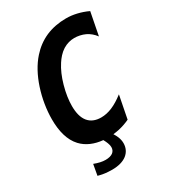

<svg xmlns="http://www.w3.org/2000/svg" viewBox="-221 -857 1045 1168"><g transform="rotate(-30 301.0 -273.0)"><path d="M506.8 -733.4C481 -739.3 458.5 -742.2 431.2 -742.2C381.8 -742.2 332.5 -732.9 290 -714.4C246.6 -695.3 210 -667.5 179.2 -632.8C139.6 -588.4 108.4 -530.8 85.9 -462.9C62.5 -392.1 51.3 -318.4 51.3 -252.4C51.3 -168.9 69.3 -99.6 112.8 -52.7C148.9 -13.7 200.7 7.3 259.3 12.7C266.1 25.4 271 36.1 273.9 43.9C278.3 55.2 280.3 64.9 280.3 73.7C280.3 89.4 274.4 102.1 262.7 110.8C251.5 119.1 233.9 124 211.9 124C199.7 124 187.5 122.6 174.3 119.6C161.1 116.7 147.5 112.3 133.3 106.9L119.6 183.1C130.9 185.1 139.6 189.5 168 192.9C180.2 194.3 199.2 195.8 216.3 195.8C261.2 195.8 295.9 185.5 319.8 167C344.2 147.9 356.4 120.6 356.4 90.3C356.4 75.2 353.5 61 347.7 45.9C343.3 34.7 337.4 23.4 330.1 12.2C344.2 10.7 358.4 8.3 372.6 5.4C396.5 0 423.3 -8.8 449.2 -21L480.5 -181.2C450.7 -158.2 423.3 -141.1 395.5 -129.4C368.7 -118.2 343.3 -112.8 317.9 -112.8C278.3 -112.8 248.5 -125.5 228 -150.4C206.1 -177.2 197.3 -216.3 197.3 -262.2C197.3 -301.3 203.6 -347.7 218.3 -399.9C231.9 -448.2 249.5 -489.3 272.5 -524.4C288.1 -548.3 309.1 -573.7 336.4 -590.8C362.3 -606.9 390.1 -613.8 416.5 -613.8C439.9 -613.8 467.8 -608.4 491.7 -597.2C515.1 -585.9 535.2 -568.8 551.3 -546.9L582.5 -707C557.1 -719.2 529.8 -728 506.8 -733.4Z"/></g></svg>

Font: Hack
Style: Bold Oblique
Weight: 700
Italic angle: -12°
Monospace: yes
Designer: Christopher Simpkins
Foundry: Christopher Simpkins
Version: Version 2.010